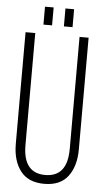

<svg xmlns="http://www.w3.org/2000/svg" viewBox="-57 -864 491 907"><g transform="rotate(5 188.0 -411.0)"><path d="M160 -828V-743H119V-828ZM257 -828V-743H216V-828ZM337 -171Q337 -91 300.5 -42.5Q264 6 188 6Q112 6 75 -42.5Q38 -91 38 -171V-700H84V-169Q84 -36 189 -36Q294 -36 294 -169V-700H337Z"/></g></svg>

Font: Bebas Neue Book
Style: Regular
Weight: 300
Designer: Ryoichi Tsunekawa
Foundry: Ryoichi Tsunekawa
Version: Version 1.003;PS 001.003;hotconv 1.0.88;makeotf.lib2.5.64775